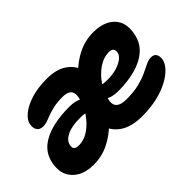

<svg xmlns="http://www.w3.org/2000/svg" viewBox="-81 -794 1079 1079"><g transform="rotate(-45 458.5 -254.5)"><path d="M564 10Q483 10 435 -19.5Q387 -49 370.5 -98Q354 -147 365 -204Q377 -262 407 -318Q437 -374 481.5 -419.5Q526 -465 581.5 -492Q637 -519 700 -519Q786 -519 829.5 -473.5Q873 -428 857 -348Q846 -289 804 -253Q762 -217 701 -201Q640 -185 570 -185Q515 -185 489 -205Q463 -225 468 -251Q471 -265 479 -272Q487 -279 503 -279Q514 -279 529.5 -276Q545 -273 572 -273Q608 -273 639.5 -282Q671 -291 692 -306.5Q713 -322 717 -341Q720 -358 712.5 -368Q705 -378 685 -378Q641 -378 601 -350.5Q561 -323 532.5 -280.5Q504 -238 494 -190Q489 -167 494.5 -152Q500 -137 518 -128.5Q536 -120 569 -120Q627 -120 668 -130.5Q709 -141 738.5 -155Q768 -169 789.5 -179.5Q811 -190 830 -190Q853 -190 862.5 -175Q872 -160 868 -134Q862 -107 838 -82Q814 -57 774.5 -36Q735 -15 681 -2.5Q627 10 564 10ZM177 10Q119 10 80.5 -12Q42 -34 25.5 -72Q9 -110 19 -161Q31 -221 73 -255Q115 -289 176 -303.5Q237 -318 307 -318Q361 -318 387.5 -299.5Q414 -281 410 -258Q406 -241 397.5 -233Q389 -225 374 -225Q363 -225 348 -228Q333 -231 306 -231Q242 -231 204 -212.5Q166 -194 160 -163Q156 -145 164 -135.5Q172 -126 194 -126Q238 -126 277.5 -154Q317 -182 345 -225Q373 -268 383 -314Q388 -337 383.5 -352.5Q379 -368 363.5 -376Q348 -384 321 -384Q279 -384 250.5 -377.5Q222 -371 201.5 -363.5Q181 -356 164 -349.5Q147 -343 128 -343Q102 -343 90.5 -360Q79 -377 84 -405Q89 -433 121.5 -459.5Q154 -486 207.5 -502.5Q261 -519 330 -519Q405 -519 449.5 -489.5Q494 -460 509.5 -412Q525 -364 513 -306Q502 -248 472 -191.5Q442 -135 397 -89.5Q352 -44 296.5 -17Q241 10 177 10Z"/></g></svg>

Font: Shantell Sans
Style: Bold Italic
Weight: 700
Italic angle: -11°
Designer: Stephen Nixon, Anya Danilova, Shantell Martin
Foundry: Arrow Type
Version: Version 1.011;[c5ecc13dd]